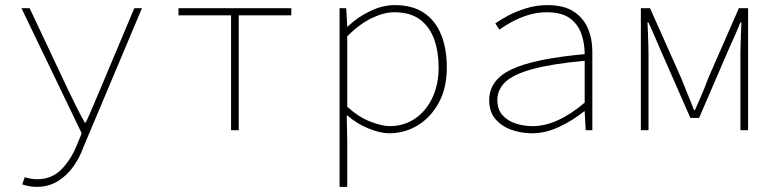

<svg xmlns="http://www.w3.org/2000/svg" viewBox="-20 -510 3040 752"><path d="M122 222Q109 222 93 219Q77 216 67 212L77 184Q86 187 99 189.5Q112 192 125 192Q183 192 221 153Q259 114 282 56L300 12L64 -478H96L244 -164Q258 -134 276 -98Q294 -62 312 -30H316Q331 -62 346 -98Q361 -134 374 -164L506 -478H536L306 68Q293 105 268.5 140.5Q244 176 207.5 199Q171 222 122 222Z M885 0V-450H679V-478H1121V-450H915V0Z M1310 222V-478H1336L1340 -406H1342Q1379 -442 1428.5 -466Q1478 -490 1526 -490Q1595 -490 1640 -460Q1685 -430 1707.5 -375Q1730 -320 1730 -246Q1730 -165 1698.5 -107.5Q1667 -50 1616 -19Q1565 12 1504 12Q1470 12 1424 -6.5Q1378 -25 1340 -58H1338L1340 42V222ZM1506 -16Q1562 -16 1605.5 -45.5Q1649 -75 1673.5 -127Q1698 -179 1698 -246Q1698 -307 1680.5 -356Q1663 -405 1625 -433.5Q1587 -462 1524 -462Q1484 -462 1436 -439Q1388 -416 1340 -368V-92Q1385 -51 1431 -33.5Q1477 -16 1506 -16Z M2064 12Q2022 12 1983.5 -1.5Q1945 -15 1920.5 -43.5Q1896 -72 1896 -117Q1896 -197 1984 -238.5Q2072 -280 2270 -298Q2270 -340 2257 -377.5Q2244 -415 2212 -438.5Q2180 -462 2122 -462Q2084 -462 2048.5 -451Q2013 -440 1984 -424Q1955 -408 1936 -394L1920 -418Q1937 -431 1968.5 -448Q2000 -465 2040.5 -477.5Q2081 -490 2124 -490Q2188 -490 2226.5 -465Q2265 -440 2282.5 -399Q2300 -358 2300 -310V0H2274L2270 -74H2268Q2226 -40 2172 -14Q2118 12 2064 12ZM2066 -16Q2114 -16 2165 -39Q2216 -62 2270 -108V-272Q2141 -260 2066 -239.5Q1991 -219 1959.5 -189Q1928 -159 1928 -118Q1928 -81 1948.5 -58.5Q1969 -36 2000.5 -26Q2032 -16 2066 -16Z M2490 0V-478H2526L2648 -204Q2660 -173 2673 -142Q2686 -111 2698 -79H2702Q2716 -111 2729.5 -142Q2743 -173 2754 -204L2874 -478H2910V0H2880V-292Q2880 -310 2880.5 -331Q2881 -352 2882 -375.5Q2883 -399 2884 -422H2880Q2870 -397 2859.5 -373.5Q2849 -350 2838 -326L2718 -48H2684L2562 -326Q2552 -350 2541.5 -373.5Q2531 -397 2520 -422H2516Q2517 -399 2518 -375.5Q2519 -352 2519.5 -331Q2520 -310 2520 -292V0Z"/></svg>

Font: Source Code Pro ExtraLight
Style: Regular
Weight: 200
Monospace: yes
Designer: Paul D. Hunt, Teo Tuominen
Foundry: Adobe
Version: Version 1.026;hotconv 1.1.0;makeotfexe 2.6.0